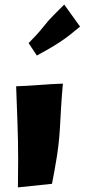

<svg xmlns="http://www.w3.org/2000/svg" viewBox="-20 -854 371 842"><path d="M255.9 -487.3Q251 -435.5 248 -384.8Q245.1 -334 242.2 -283.2Q238.3 -223.6 229 -165Q219.7 -106.4 208 -47.9L58.6 -32.2Q58.6 -63.5 59.1 -93.8Q59.6 -124 59.6 -155.3Q59.6 -235.4 56.6 -315.4Q53.7 -395.5 50.8 -475.6Q102.5 -477.5 152.8 -481.4Q203.1 -485.4 255.9 -487.3ZM331.1 -737.3Q306.6 -716.8 284.7 -699.7Q262.7 -682.6 240.2 -668Q217.8 -653.3 193.8 -639.6Q169.9 -626 141.6 -610.4L105.5 -665Q123 -682.6 139.2 -700.2Q155.3 -717.8 170.9 -737.3Q191.4 -763.7 214.8 -787.1Q238.3 -810.5 261.7 -834Z"/></svg>

Font: Slackey
Style: Regular
Weight: 400
Designer: Squid
Foundry: Font Diner, Inc DBA Sideshow
Version: Version 1.000